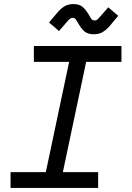

<svg xmlns="http://www.w3.org/2000/svg" viewBox="-20 -927 652 947"><path d="M32 0V-78H206L321 -622H147V-700H579V-622H405L290 -78H464V0ZM444 -758Q413 -758 396.5 -772Q380 -786 363 -817Q356 -829 351.5 -834Q347 -839 339 -839Q328 -839 317 -827L271 -774L222 -816L263 -865Q277 -882 296 -894.5Q315 -907 342 -907Q371 -907 388 -892.5Q405 -878 423 -846Q428 -836 433 -831Q438 -826 447 -826Q457 -826 466 -836L514 -891L563 -849L522 -800Q508 -783 489 -770.5Q470 -758 444 -758Z"/></svg>

Font: Space Mono
Style: Italic
Weight: 400
Italic angle: -12°
Monospace: yes
Designer: Colophon Foundry + Benjamin Critton
Foundry: Colophon Foundry & Benjamin Critton
Version: Version 1.003; ttfautohint (v1.8.4.7-5d5b)